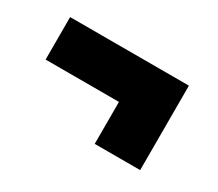

<svg xmlns="http://www.w3.org/2000/svg" viewBox="-58 -503 505 445"><g transform="rotate(30 194.5 -281.0)"><path d="M343.3 -394H25.4V-280.3H221.7V-168H343.3Z"/></g></svg>

Font: Roboto Flex
Style: wght 700 wdth 25 opsz 34 GRAD 0.00 slnt 0.00 XTRA 468 XOPQ 96 YOPQ 79 YTLC 514 YTUC 712 YTAS 750 YTDE -203.00 YTFI 738
Weight: 700
Width: 1
Designer: Berlow after Robertson
Foundry: Google
Version: Version 3.100